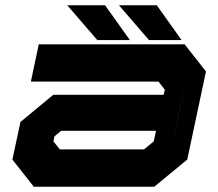

<svg xmlns="http://www.w3.org/2000/svg" viewBox="-20 -708 828 728"><path d="M108 0 27 -103 57.5 -245.5 182 -348.5H600.5L605 -368L581 -398.5H97L127 -540H680L761 -437L690 -103L565 0ZM207 -141.5H526L563 -172L571.5 -212H212L186.5 -191L182.5 -172ZM627.5 -137 684.5 -403 657.5 -278ZM668.5 -556H545L431 -688H574.5ZM472.5 -556H349L235 -688H378.5Z"/></svg>

Font: Tourney Expanded Black
Style: Italic
Weight: 900
Width: 7
Italic angle: -12°
Designer: Tyler Finck
Foundry: Etcetera Type Co
Version: Version 1.010; ttfautohint (v1.8.3)